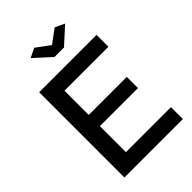

<svg xmlns="http://www.w3.org/2000/svg" viewBox="-264 -1023 1131 1131"><g transform="rotate(-45 301.5 -458.0)"><path d="M245 -916 330 -853 415 -916 474 -888 370 -793H291L187 -888ZM567 -99V0H80V-710H558V-611H192V-409H509V-316H192V-99Z"/></g></svg>

Font: Oxford Sans SemiBold
Style: Regular
Weight: 600
Designer: Matt McInerney, Pablo Impallari, Rodrigo Fuenzalida
Foundry: Matt McInerney, Pablo Impallari, Rodrigo Fuenzalida
Version: Version 3.000g; ttfautohint (v1.5) -l 8 -r 28 -G 28 -x 14 -D